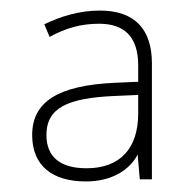

<svg xmlns="http://www.w3.org/2000/svg" viewBox="-20 -742 362 364"><path d="M169 -722C131 -722 95 -711 64 -696L74 -672C105 -689 134 -697 168 -697C215 -697 242 -673 242 -618V-587L197 -585C90 -580 41 -549 41 -486C41 -427 80 -398 143 -398C192 -398 226 -420 241 -449L245 -402H268V-622C268 -686 236 -722 169 -722ZM196 -560 242 -562V-527C242 -462 209 -423 144 -423C95 -423 68 -444 68 -486C68 -538 109 -556 196 -560Z"/></svg>

Font: Noto Sans Canadian Aboriginal Thin
Style: Regular
Weight: 100
Designer: Monotype Design Team, Typotheque's Kevin King
Foundry: Monotype Imaging Inc.
Version: Version 2.004